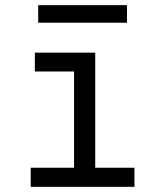

<svg xmlns="http://www.w3.org/2000/svg" viewBox="-20 -724 640 744"><path d="M99 0V-74H267V-447H115V-520H349V-74H501V0ZM472 -636H128V-704H472Z"/></svg>

Font: Iosevka Fixed Extended
Style: Regular
Weight: 400
Width: 7
Monospace: yes
Designer: Belleve Invis
Foundry: Belleve Invis
Version: Version 24.1.1; ttfautohint (v1.8.4)